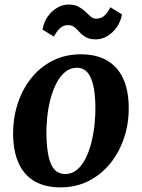

<svg xmlns="http://www.w3.org/2000/svg" viewBox="-20 -806 619 839"><path d="M333.3 -568.7Q400.1 -568.7 446.1 -542.7Q492.2 -516.6 516.6 -466.2Q541 -415.7 542.4 -342.7Q544.1 -271.7 523.5 -207.6Q502.9 -143.5 463.5 -93.9Q424 -44.3 368.5 -15.8Q313 12.8 244.5 12.8Q178 12.8 132.3 -13.3Q86.5 -39.4 62.8 -89.8Q39.2 -140.2 37.4 -212.6Q36 -284.5 56 -348.8Q76 -413.1 114.9 -462.5Q153.8 -512 209.2 -540.3Q264.5 -568.7 333.3 -568.7ZM316.6 -510Q287.4 -510 265.1 -491.8Q242.8 -473.6 226.8 -442.8Q210.7 -411.9 200.6 -373.3Q190.6 -334.8 186.3 -293.5Q182 -252.3 183 -213.3Q184.4 -155.7 193.2 -118.4Q201.9 -81.2 219.7 -63.3Q237.4 -45.5 265 -45.5Q293.8 -45.5 315.8 -63.6Q337.8 -81.8 353.4 -112.5Q369.1 -143.2 378.9 -181.8Q388.7 -220.5 393.1 -262.2Q397.5 -303.8 396.8 -343.3Q395.7 -401.3 386.3 -438Q376.9 -474.7 359.7 -492.3Q342.4 -510 316.6 -510ZM165.6 -676.6Q171.5 -709.6 189 -734.2Q206.5 -758.8 230.4 -772.5Q254.3 -786.2 279.3 -786.2Q305.9 -786.2 323.2 -776.8Q340.5 -767.5 352.8 -755.3Q365.2 -743 376 -733.7Q386.9 -724.3 400.7 -724.3Q421.6 -724.3 436.8 -738.3Q451.9 -752.3 462.1 -774.2L513.1 -743.3Q507.6 -712.3 490.5 -687.5Q473.3 -662.8 449.3 -648.4Q425.2 -634 398.7 -634Q371.5 -634 355.3 -643.4Q339.2 -652.8 328.1 -665.2Q317 -677.6 305.7 -686.9Q294.3 -696.3 277 -696.3Q256.7 -696.3 242.1 -682.6Q227.5 -668.8 215.5 -646.1Z"/></svg>

Font: Merriweather 7pt Light
Style: Italic
Weight: 300
Italic angle: -7.8°
Designer: Eben Sorkin
Foundry: Eben Sorkin
Version: Version 2.200;gftools[0.9.31]